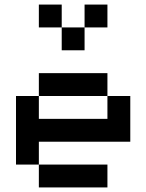

<svg xmlns="http://www.w3.org/2000/svg" viewBox="-20 -820 640 840"><path d="M450 0H150V-100H50V-400H150V-500H450V-400H550V-200H150V-100H450ZM150 -300H450V-400H150ZM150 -700V-800H250V-700H350V-800H450V-700H350V-600H250V-700Z"/></svg>

Font: Matrix Sans
Style: Regular
Weight: 400
Designer: Brad Neil
Version: Version 1.100